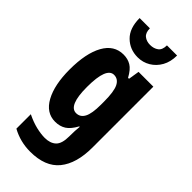

<svg xmlns="http://www.w3.org/2000/svg" viewBox="-314 -839 1138 1138"><g transform="rotate(45 255.5 -269.5)"><path d="M197 -559Q233 -559 260.5 -542.5Q288 -526 313 -480H321L332 -549H456V-39Q456 95 397 167.5Q338 240 212 240Q129 240 58 201V80Q103 102 143 111.5Q183 121 215 121Q261 121 286.5 97Q312 73 312 11V5Q312 -36 316 -72H312Q287 -26 258.5 -8Q230 10 191 10Q116 10 74.5 -66Q33 -142 33 -270Q33 -406 75.5 -482.5Q118 -559 197 -559ZM242 -434Q211 -434 195 -393.5Q179 -353 179 -269Q179 -114 243 -114Q277 -114 294.5 -146.5Q312 -179 312 -254V-280Q312 -364 294.5 -399Q277 -434 242 -434ZM425 -779Q425 -726 403.5 -687.5Q382 -649 346 -627.5Q310 -606 267 -606Q201 -606 156 -650Q111 -694 111 -779H197Q197 -742 217 -726Q237 -710 267 -710Q298 -710 319 -725.5Q340 -741 340 -779Z"/></g></svg>

Font: Noto Sans Sinhala ExtraCondensed ExtraBold
Style: Regular
Weight: 800
Width: 2
Designer: Jelle Bosma - Monotype Design Team
Foundry: Monotype Imaging Inc.
Version: Version 2.006; ttfautohint (v1.8.4.7-5d5b)